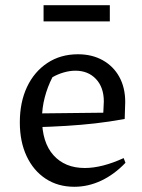

<svg xmlns="http://www.w3.org/2000/svg" viewBox="-20 -707 543 736"><path d="M265 9Q202 9 155 -22Q108 -53 82 -108.5Q56 -164 56 -238Q56 -315 83.5 -373.5Q111 -432 161.5 -465.5Q212 -499 279 -499Q333 -499 374 -476Q415 -453 437.5 -412Q460 -371 460 -316L458 -251Q398 -240 344.5 -234Q291 -228 234 -224.5Q177 -221 109 -219V-272L376 -275L378 -318Q378 -372 348 -404Q318 -436 269 -436Q248 -436 225 -429.5Q202 -423 181 -411Q162 -374 151.5 -333.5Q141 -293 141 -253Q141 -161 185 -112Q229 -63 305 -63Q371 -63 454 -101L461 -83Q418 -38 368 -14.5Q318 9 265 9ZM147 -625V-687H401V-625Z"/></svg>

Font: Piazzolla Thin Medium
Style: Regular
Weight: 500
Version: Version 2.005